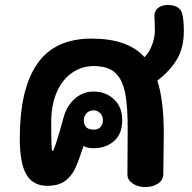

<svg xmlns="http://www.w3.org/2000/svg" viewBox="-20 -756 776 776"><path d="M616 -430Q642 -351 642 -213L640 -51Q640 -29 619 -14.5Q598 0 567 0Q537 0 516 -14.5Q495 -29 495 -51L496 -223Q497 -325 485.5 -381Q474 -437 444.5 -463Q415 -489 359 -489Q311 -489 271.5 -462Q232 -435 209.5 -383.5Q187 -332 187 -262Q187 -209 188 -177Q189 -145 192 -145Q199 -145 230 -256L238 -285Q251 -330 283.5 -358Q316 -386 359 -386Q407 -386 440.5 -355Q474 -324 474 -270Q474 -214 440.5 -185.5Q407 -157 359 -157Q342 -157 331.5 -160Q321 -163 318 -167Q298 -106 284 -75.5Q270 -45 243.5 -25Q217 -5 171 -5Q114 -5 87 -50Q60 -95 60 -197Q60 -396 130.5 -498Q201 -600 350 -600Q497 -600 564 -525Q584 -545 595 -575.5Q606 -606 606 -632Q606 -654 605 -668.5Q604 -683 604 -692Q604 -712 619 -724Q634 -736 659 -736Q682 -736 697.5 -726.5Q713 -717 717 -698Q723 -673 723 -630Q723 -565 696.5 -518.5Q670 -472 616 -430ZM319 -270Q319 -232 359 -232Q377 -232 386.5 -243Q396 -254 396 -270Q396 -287 385 -298.5Q374 -310 359 -310Q340 -310 329.5 -298Q319 -286 319 -270Z"/></svg>

Font: Mali
Style: Bold
Weight: 700
Designer: Kitiyaporn Chalermlarp | Katatrad Aksorn Co.,Ltd.
Foundry: Cadson Demak Co.,Ltd.
Version: Version 1.000; ttfautohint (v1.6)